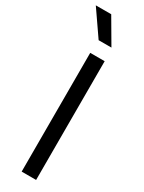

<svg xmlns="http://www.w3.org/2000/svg" viewBox="-272 -962 741 990"><g transform="rotate(30 98.5 -467.0)"><path d="M69.3 0H155.3V-707H69.3ZM74.2 -785.2H150.4L63.5 -933.6H-28.3Z"/></g></svg>

Font: Wanted Sans
Style: Regular
Weight: 400
Designer: Original Design by Kil Hyung-jin and Kang Hanbin, Wanted Lab, Inc; Hangeul from Source Han Sans by Jang Soo-young and Ka
Foundry: Wanted Lab, Inc.
Version: Version 1.001;Glyphs 3.2 (3227)